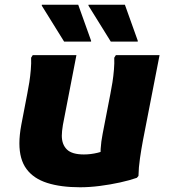

<svg xmlns="http://www.w3.org/2000/svg" viewBox="-20 -780 714 812"><path d="M62 -174Q62 -191.1 64 -210.7Q66 -230.2 70 -251.6L95.2 -382.8Q99.9 -405.6 104 -432.1Q108.1 -458.6 110.3 -485.5Q112.6 -512.4 111.6 -536L118.4 -546.8H303.2L246 -251.6Q243.7 -238.4 242.6 -226.7Q241.4 -215 241.4 -206.2Q241.4 -169 262.9 -147.9Q284.4 -126.8 334.8 -126.8Q363.6 -126.8 392.8 -133.9Q421.9 -140.9 445.6 -150.8L406 -96Q403.9 -120 405.7 -150.6Q407.6 -181.1 414 -213.6L446.8 -382.8Q451.5 -405.6 455.6 -432.1Q459.7 -458.6 461.9 -485.5Q464.2 -512.4 463.2 -536L470 -546.8H654.8L584.4 -185.6Q577.7 -150 572 -110.7Q566.2 -71.4 565.6 -36L558.8 -28Q528.8 -17.4 487.9 -8.4Q447 0.6 402.9 6.3Q358.8 12 318.8 12Q237.2 12 179.8 -6.3Q122.3 -24.5 92.1 -65.2Q62 -105.8 62 -174ZM251.2 -604 156.8 -756V-760H310.8L365.2 -608V-604ZM448.6 -604 354.2 -756V-760H508.2L562.6 -608V-604Z"/></svg>

Font: Kufam
Style: Italic
Weight: 400
Italic angle: -11°
Designer: Artur Schmal
Foundry: Original Type
Version: Version 1.301; ttfautohint (v1.8.3)